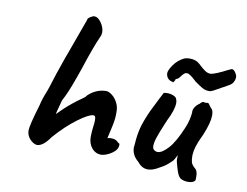

<svg xmlns="http://www.w3.org/2000/svg" viewBox="-74 -764 1127 875"><g transform="rotate(10 489.5 -326.5)"><path d="M90 -97Q90 -121 120 -220Q125 -246 142 -287Q148 -304 149 -307Q167 -367 198 -454L207 -478Q242 -573 249 -594L265 -638Q265 -646 276.5 -653.5Q288 -661 296 -661Q312 -661 327 -640Q342 -619 343 -596Q343 -584 338 -574Q315 -524 281 -419Q266 -375 251 -335.5Q236 -296 227 -279L216 -257L202 -204Q202 -201 201 -199Q200 -197 200 -196Q200 -193 201 -193L218 -210Q247 -239 287 -269Q320 -292 321 -295Q322 -298 329 -304L339 -312Q371 -335 408 -335Q419 -335 434 -324Q449 -313 459.5 -293.5Q470 -274 470 -252V-244V-237Q470 -212 460.5 -171.5Q451 -131 450 -125Q455 -125 465 -127Q480 -127 486.5 -124Q493 -121 498 -116Q503 -111 507 -110Q509 -108 509 -104Q509 -81 484 -64Q459 -47 436 -45Q408 -45 391 -66Q374 -87 374 -117Q374 -129 375 -141Q376 -153 377 -162Q380 -182 380 -194Q380 -207 377.5 -211.5Q375 -216 369 -216Q349 -216 299.5 -179.5Q250 -143 199 -85Q167 -38 138 -38Q120 -41 105 -58Q90 -75 90 -97Z M781 -70Q779 -76 779 -87.5Q779 -99 779 -104Q775 -95 769 -84.5Q763 -74 757 -70Q734 -47 711 -36Q679 -16 656 -16Q628 -16 608 -42Q576 -68 576 -104Q576 -109 578 -123Q580 -160 588.5 -194Q597 -228 621 -281L651 -341L667 -372Q672 -374 683 -374Q699 -374 713 -368Q727 -362 728 -352Q731 -348 731 -337Q731 -305 704 -252L696 -233Q678 -190 670 -166Q662 -142 662 -126Q662 -110 674 -105Q679 -102 686 -102Q706 -102 734.5 -133Q763 -164 793 -237Q807 -271 810 -307Q808 -318 816 -331Q824 -344 837 -352Q841 -358 848 -361.5Q855 -365 857 -361L873 -362Q876 -363 882.5 -353Q889 -343 892 -341Q902 -333 902 -309Q902 -276 878 -218Q859 -178 852.5 -156.5Q846 -135 845 -115Q845 -94 848.5 -82.5Q852 -71 866 -59Q882 -48 879 -7Q877 0 868 4Q859 8 846 8Q824 8 809 -2Q800 -11 794.5 -25.5Q789 -40 781 -70ZM807 -444Q803 -446 793 -455.5Q783 -465 773 -472Q763 -479 756 -479Q749 -479 744 -475Q739 -471 732 -462Q728 -456 722.5 -450.5Q717 -445 710 -444Q709 -438 704 -431Q699 -424 697 -429Q683 -431 675 -441Q667 -451 667 -464Q667 -477 684.5 -502.5Q702 -528 732 -543Q744 -547 757 -547Q786 -547 803 -531Q824 -511 836.5 -503Q849 -495 861 -495Q866 -495 878 -499Q891 -503 916 -515Q935 -525 951 -532Q961 -536 971 -521Q981 -506 979 -496Q979 -488 973 -476.5Q967 -465 951 -457Q947 -455 926 -443Q902 -429 889 -422.5Q876 -416 871 -416Q855 -416 844 -421Q833 -426 822.5 -433.5Q812 -441 807 -444Z"/></g></svg>

Font: Caveat
Style: Bold
Weight: 700
Designer: Pablo Impallari
Foundry: Pablo Impallari
Version: Version 1.500; ttfautohint (v1.6)